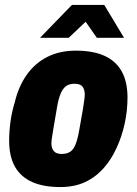

<svg xmlns="http://www.w3.org/2000/svg" viewBox="-20 -745 553 777"><path d="M224 12Q156 12 110 -8.5Q64 -29 40.5 -70.5Q17 -112 17 -176Q17 -213 22.5 -253Q28 -293 40 -332Q55 -395 88 -442Q121 -489 171 -514.5Q221 -540 287 -540Q356 -540 402 -519.5Q448 -499 472 -457Q496 -415 496 -350Q496 -297 484.5 -244.5Q473 -192 452 -147Q431 -100 399 -64Q367 -28 324 -8Q281 12 224 12ZM230 -122Q250 -122 263.5 -130.5Q277 -139 285.5 -160Q294 -181 300 -215Q311 -274 315.5 -302.5Q320 -331 321.5 -343Q323 -355 323 -361Q323 -376 318.5 -386.5Q314 -397 305 -401.5Q296 -406 281 -406Q261 -406 248 -397Q235 -388 226 -367.5Q217 -347 211 -312Q201 -253 196 -224Q191 -195 189.5 -183.5Q188 -172 188 -166Q188 -151 193 -141Q198 -131 207 -126.5Q216 -122 230 -122ZM142 -592 271 -725H402L482 -592H372L309 -682H353L258 -592Z"/></svg>

Font: Archivo Condensed Black
Style: Italic
Weight: 900
Width: 3
Italic angle: -10°
Designer: Hector Gatti
Foundry: Omnibus-Type
Version: Version 2.001